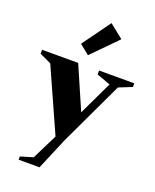

<svg xmlns="http://www.w3.org/2000/svg" viewBox="-249 -916 996 1235"><g transform="rotate(20 249.5 -299.0)"><path d="M34 216V194L120 168L206 -5L13 -436L-66 -473V-500H181L308 -208L418 -439L324 -473V-500H565V-475L475 -439L268 0L177 216ZM223 -568 156 -622 295 -814 390 -738Z"/></g></svg>

Font: Wittgenstein Extrabold
Style: Regular
Weight: 800
Designer: Jörg Drees
Foundry: Jörg Drees
Version: Version 1.303; ttfautohint (v1.8.4.7-5d5b)